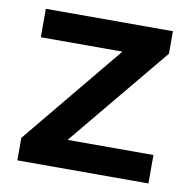

<svg xmlns="http://www.w3.org/2000/svg" viewBox="-65 -599 663 665"><g transform="rotate(10 266.0 -267.0)"><path d="M38 0H499V-100H197L491 -455V-534H44V-434H331L38 -79Z"/></g></svg>

Font: Chess Sans SemiBold
Style: Regular
Weight: 600
Designer: Wolf Bōese
Foundry: Wolf Bōese
Version: Version 7.223;Glyphs 3.3 (3306)